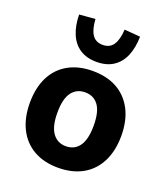

<svg xmlns="http://www.w3.org/2000/svg" viewBox="-140 -855 844 965"><g transform="rotate(20 282.0 -372.5)"><path d="M282 11Q207 11 152 -20Q97 -51 67.5 -109.5Q38 -168 38 -248Q38 -329 67.5 -387Q97 -445 152 -475.5Q207 -506 282 -506Q358 -506 412.5 -475.5Q467 -445 497 -387Q527 -329 527 -248Q527 -168 497.5 -109.5Q468 -51 413 -20Q358 11 282 11ZM282 -104Q328 -104 353.5 -139.5Q379 -175 379 -249Q379 -323 353.5 -357.5Q328 -392 282 -392Q237 -392 211 -357.5Q185 -323 185 -249Q185 -175 211 -139.5Q237 -104 282 -104ZM282 -555Q229 -555 193 -578.5Q157 -602 138.5 -645.5Q120 -689 119 -749L204 -756Q207 -702 225.5 -674Q244 -646 282 -646Q320 -646 338.5 -674Q357 -702 360 -756L445 -749Q444 -689 425.5 -645.5Q407 -602 371 -578.5Q335 -555 282 -555Z"/></g></svg>

Font: Nunito Sans 10pt SemiCondensed ExtraBold
Style: Regular
Weight: 800
Width: 4
Designer: Vernon Adams
Foundry: Vernon Adams
Version: Version 3.101;gftools[0.9.27]